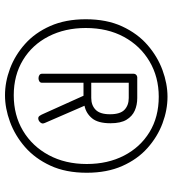

<svg xmlns="http://www.w3.org/2000/svg" viewBox="19 -744 690 768"><g transform="rotate(90 364.0 -360.0)"><path d="M361 -35Q308 -35 254.5 -55Q201 -75 156 -115Q111 -155 84 -216Q57 -277 57 -358Q57 -442 85.5 -503.5Q114 -565 160 -605Q206 -645 260.5 -665Q315 -685 367 -685Q420 -685 473.5 -665Q527 -645 572 -605Q617 -565 644 -504Q671 -443 671 -362Q671 -278 642.5 -216.5Q614 -155 568 -115Q522 -75 467.5 -55Q413 -35 361 -35ZM361 -70Q441 -70 503 -107Q565 -144 600.5 -210Q636 -276 636 -362Q636 -446 602.5 -511Q569 -576 508.5 -613Q448 -650 367 -650Q288 -650 225.5 -613Q163 -576 127.5 -510.5Q92 -445 92 -358Q92 -275 125.5 -209.5Q159 -144 220 -107Q281 -70 361 -70ZM453 -168Q447 -168 443 -174Q439 -180 436 -187L363 -349H311V-183Q311 -176 305.5 -172.5Q300 -169 293 -169Q286 -169 280.5 -172.5Q275 -176 275 -183V-550Q275 -555 278.5 -559Q282 -563 288 -564H372Q400 -564 422.5 -554Q445 -544 459 -521Q473 -498 473 -457Q473 -407 453 -383Q433 -359 403 -353L472 -194Q474 -188 474 -187Q474 -180 467.5 -174Q461 -168 453 -168ZM311 -380H372Q401 -380 419 -397.5Q437 -415 437 -455Q437 -496 419 -513Q401 -530 372 -530H311Z"/></g></svg>

Font: Dosis ExtraLight ExtraLight
Style: Regular
Weight: 250
Version: Version 3.001; ttfautohint (v1.8.2)